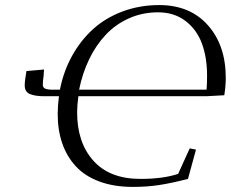

<svg xmlns="http://www.w3.org/2000/svg" viewBox="-20 -732 916 762"><path d="M78.1 -393.1Q78.1 -411.6 85 -450.2L154.8 -456.1L152.8 -428.2Q149.9 -409.7 149.9 -396Q149.9 -384.8 158.9 -380.4Q168 -376 191.9 -376H217.8Q231.9 -448.2 265.6 -509.5Q299.3 -570.8 348.9 -616Q398.4 -661.1 466.3 -686.5Q534.2 -711.9 611.8 -711.9Q733.9 -711.9 804.9 -632.1Q876 -552.2 876 -422.9Q876 -389.6 870.1 -354L798.8 -350.1H291Q286.1 -313.5 286.1 -286.1Q286.1 -166 350.8 -94Q415.5 -22 537.1 -22Q627.9 -22 687 -42L732.9 -143.1L757.8 -138.2L726.1 -22Q661.6 -5.4 612.8 2.2Q564 9.8 507.8 9.8Q432.1 9.8 374.3 -11.7Q316.4 -33.2 280.5 -72.5Q244.6 -111.8 226.8 -163.8Q209 -215.8 209 -279.8Q209 -310.1 213.9 -350.1H155.8Q118.7 -350.1 98.4 -358.9Q78.1 -367.7 78.1 -393.1ZM293.9 -376H799.8Q801.8 -397.9 801.8 -432.1Q801.8 -503.4 781.5 -558.8Q761.2 -614.3 716.3 -648.7Q671.4 -683.1 606.9 -683.1Q545.4 -683.1 492.2 -659.4Q439 -635.7 399.9 -594.2Q360.8 -552.7 334 -497.1Q307.1 -441.4 293.9 -376Z"/></svg>

Font: Dehuti Alt
Style: Italic
Weight: 400
Version: Version 1.2